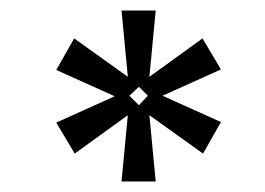

<svg xmlns="http://www.w3.org/2000/svg" viewBox="-20 -471 504 365"><path d="M400 -339 289 -289 400 -239 366 -179 264 -252 276 -126H211L223 -252L122 -179L87 -238L198 -288L87 -338L121 -398L223 -325L211 -451H276L264 -325L365 -398ZM226 -289 244 -271 261 -289 244 -306Z"/></svg>

Font: Bona Nova
Style: Bold
Weight: 700
Designer: Mateusz Machalski
Foundry: Capitalics
Version: Version 4.001; ttfautohint (v1.8.3)